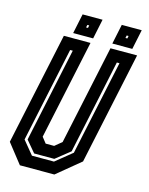

<svg xmlns="http://www.w3.org/2000/svg" viewBox="-125 -908 762 985"><g transform="rotate(15 256.0 -415.5)"><path d="M78.5 0 -2.5 -103 124.5 -700H266L153.5 -172L177.5 -141.5H222.5L259.5 -172L372 -700H513.5L386.5 -103L261.5 0ZM125.5 -63.5H242.5L329.5 -134L436.5 -638H422.5L316.5 -138L240.5 -77.5H133.5L82.5 -138L188.5 -638H174.5L67.5 -134ZM375 -726 397 -831H503L481 -726ZM167 -726 189 -831H295L273 -726ZM223.5 -771H233.5L236.5 -785H226.5ZM432.5 -771H442.5L445.5 -785H435.5Z"/></g></svg>

Font: Tourney Condensed Regular
Style: Bold Italic
Weight: 700
Width: 3
Italic angle: -12°
Designer: Tyler Finck
Foundry: Etcetera Type Co
Version: Version 1.010; ttfautohint (v1.8.3)